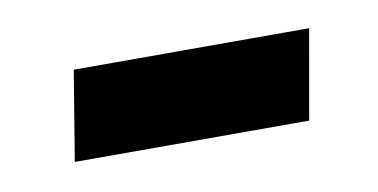

<svg xmlns="http://www.w3.org/2000/svg" viewBox="-29 -383 378 192"><g transform="rotate(-10 160.5 -287.5)"><path d="M36 -242 51 -333H290L274 -242Z"/></g></svg>

Font: Georama Medium
Style: Italic
Weight: 500
Italic angle: -9°
Designer: Jean-Baptiste Levee
Foundry: Production Type
Version: Version 1.000